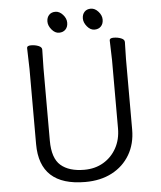

<svg xmlns="http://www.w3.org/2000/svg" viewBox="-59 -919 828 988"><g transform="rotate(-5 355.0 -425.0)"><path d="M180 -680 178 -584V-210Q178 -119 220.5 -82Q263 -45 342 -45Q398 -45 441 -70.5Q484 -96 508.5 -140.5Q533 -185 533 -242V-595L530 -697Q530 -709 551 -709Q572 -709 589.5 -702Q607 -695 607 -682L605 -594V-230Q605 -156 572 -100Q539 -44 480 -13Q421 18 342 18Q106 18 106 -198V-586L103 -695Q103 -707 124 -707Q145 -707 162.5 -700Q180 -693 180 -680ZM320 -807Q320 -785 307.5 -772Q295 -759 274 -759Q253 -759 236 -779.5Q219 -800 219 -821Q219 -842 231 -855Q243 -868 264 -868Q285 -868 302.5 -848.5Q320 -829 320 -807ZM503 -807Q503 -785 490.5 -772Q478 -759 457 -759Q436 -759 419 -779.5Q402 -800 402 -821Q402 -842 414 -855Q426 -868 447 -868Q468 -868 485.5 -848.5Q503 -829 503 -807Z"/></g></svg>

Font: LXGW WenKai Lite
Style: Regular
Weight: 400
Designer: LXGW / Fontworks Inc.
Foundry: LXGW / Fontworks Inc.
Version: Version 1.511; March 25, 2025